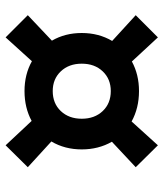

<svg xmlns="http://www.w3.org/2000/svg" viewBox="32 -680 596 701"><g transform="rotate(-90 330.5 -329.0)"><path d="M151 -607 240 -512Q288 -538 349 -538Q410 -538 458 -511L545 -607L626 -526L533 -438Q561 -390 561 -329Q561 -267 532 -218L626 -132L545 -51L457 -146Q409 -120 349 -120Q287 -120 238 -147L151 -51L71 -132L164 -219Q136 -268 136 -329Q136 -391 165 -440L71 -526ZM349 -435Q304 -435 276 -405.5Q248 -376 248 -329Q248 -282 276 -252.5Q304 -223 349 -223Q393 -223 421 -252.5Q449 -282 449 -329Q449 -376 421 -405.5Q393 -435 349 -435Z"/></g></svg>

Font: Work Sans SemiBold
Style: Italic
Weight: 600
Italic angle: -13°
Designer: Wei Huang
Foundry: Wei Huang
Version: Version 2.012; ttfautohint (v1.8.3)